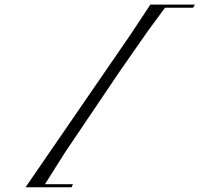

<svg xmlns="http://www.w3.org/2000/svg" viewBox="-20 -704 858 825"><path d="M293.9 87.4Q292 89.8 287.6 100.6H89.8L543 -558.6L626 -684.1H817.9Q812.5 -677.2 810.1 -670.9H689L613.3 -567.9L491.2 -392.6L261.2 -51.8L173.3 87.4Z"/></svg>

Font: Pinyon Script
Style: Regular
Weight: 400
Designer: Nicole Fally
Foundry: Nicole Fally
Version: Version 1.005